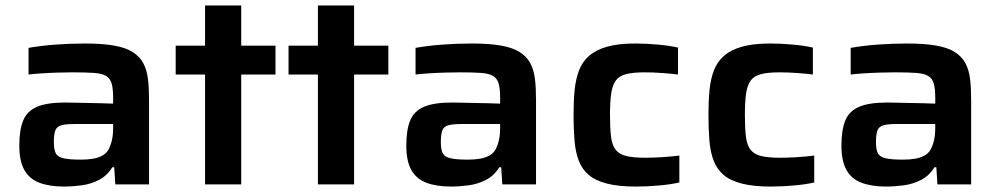

<svg xmlns="http://www.w3.org/2000/svg" viewBox="-20 -678 3671 706"><path d="M215 8Q162 8 125 -6Q88 -20 69.5 -53Q51 -86 51 -142Q51 -201 65.5 -235.5Q80 -270 116.5 -285.5Q153 -301 219 -301Q229 -301 249 -300.5Q269 -300 295 -299.5Q321 -299 347.5 -298.5Q374 -298 396 -297V-317Q396 -352 390.5 -371Q385 -390 369.5 -399Q354 -408 324 -410Q294 -412 246 -412Q222 -412 190.5 -411Q159 -410 130 -408Q101 -406 85 -404V-502Q130 -510 183.5 -514Q237 -518 292 -518Q356 -518 399 -510.5Q442 -503 468 -486.5Q494 -470 507 -445.5Q520 -421 524 -388Q528 -355 528 -312V0H404L400 -63H393Q374 -32 344 -16.5Q314 -1 280 3.5Q246 8 215 8ZM278 -91Q303 -91 322.5 -94.5Q342 -98 356.5 -106Q371 -114 379 -128Q387 -143 391.5 -162.5Q396 -182 396 -208V-222H255Q223 -222 206 -217.5Q189 -213 183.5 -198.5Q178 -184 178 -155Q178 -128 185 -114.5Q192 -101 213.5 -96Q235 -91 278 -91Z M734 0V-404H626V-510H734V-658H867V-510H993V-404H867V0Z M1149 0V-404H1041V-510H1149V-658H1282V-510H1408V-404H1282V0Z M1638 8Q1585 8 1548 -6Q1511 -20 1492.5 -53Q1474 -86 1474 -142Q1474 -201 1488.5 -235.5Q1503 -270 1539.5 -285.5Q1576 -301 1642 -301Q1652 -301 1672 -300.5Q1692 -300 1718 -299.5Q1744 -299 1770.5 -298.5Q1797 -298 1819 -297V-317Q1819 -352 1813.5 -371Q1808 -390 1792.5 -399Q1777 -408 1747 -410Q1717 -412 1669 -412Q1645 -412 1613.5 -411Q1582 -410 1553 -408Q1524 -406 1508 -404V-502Q1553 -510 1606.5 -514Q1660 -518 1715 -518Q1779 -518 1822 -510.5Q1865 -503 1891 -486.5Q1917 -470 1930 -445.5Q1943 -421 1947 -388Q1951 -355 1951 -312V0H1827L1823 -63H1816Q1797 -32 1767 -16.5Q1737 -1 1703 3.5Q1669 8 1638 8ZM1701 -91Q1726 -91 1745.5 -94.5Q1765 -98 1779.5 -106Q1794 -114 1802 -128Q1810 -143 1814.5 -162.5Q1819 -182 1819 -208V-222H1678Q1646 -222 1629 -217.5Q1612 -213 1606.5 -198.5Q1601 -184 1601 -155Q1601 -128 1608 -114.5Q1615 -101 1636.5 -96Q1658 -91 1701 -91Z M2319 8Q2254 8 2211.5 -3Q2169 -14 2144.5 -35Q2120 -56 2108 -87.5Q2096 -119 2092.5 -161.5Q2089 -204 2089 -256Q2089 -306 2093 -347Q2097 -388 2109.5 -420Q2122 -452 2147 -473.5Q2172 -495 2213 -506.5Q2254 -518 2316 -518Q2357 -518 2400 -514Q2443 -510 2473 -503V-404Q2450 -407 2415.5 -409.5Q2381 -412 2351 -412Q2308 -412 2282.5 -405.5Q2257 -399 2244.5 -382Q2232 -365 2227.5 -334.5Q2223 -304 2223 -255Q2223 -205 2227 -174Q2231 -143 2244.5 -126.5Q2258 -110 2284 -104Q2310 -98 2353 -98Q2380 -98 2413 -100Q2446 -102 2478 -106V-7Q2448 0 2404 4Q2360 8 2319 8Z M2815 8Q2750 8 2707.5 -3Q2665 -14 2640.5 -35Q2616 -56 2604 -87.5Q2592 -119 2588.5 -161.5Q2585 -204 2585 -256Q2585 -306 2589 -347Q2593 -388 2605.5 -420Q2618 -452 2643 -473.5Q2668 -495 2709 -506.5Q2750 -518 2812 -518Q2853 -518 2896 -514Q2939 -510 2969 -503V-404Q2946 -407 2911.5 -409.5Q2877 -412 2847 -412Q2804 -412 2778.5 -405.5Q2753 -399 2740.5 -382Q2728 -365 2723.5 -334.5Q2719 -304 2719 -255Q2719 -205 2723 -174Q2727 -143 2740.5 -126.5Q2754 -110 2780 -104Q2806 -98 2849 -98Q2876 -98 2909 -100Q2942 -102 2974 -106V-7Q2944 0 2900 4Q2856 8 2815 8Z M3238 8Q3185 8 3148 -6Q3111 -20 3092.5 -53Q3074 -86 3074 -142Q3074 -201 3088.5 -235.5Q3103 -270 3139.5 -285.5Q3176 -301 3242 -301Q3252 -301 3272 -300.5Q3292 -300 3318 -299.5Q3344 -299 3370.5 -298.5Q3397 -298 3419 -297V-317Q3419 -352 3413.5 -371Q3408 -390 3392.5 -399Q3377 -408 3347 -410Q3317 -412 3269 -412Q3245 -412 3213.5 -411Q3182 -410 3153 -408Q3124 -406 3108 -404V-502Q3153 -510 3206.5 -514Q3260 -518 3315 -518Q3379 -518 3422 -510.5Q3465 -503 3491 -486.5Q3517 -470 3530 -445.5Q3543 -421 3547 -388Q3551 -355 3551 -312V0H3427L3423 -63H3416Q3397 -32 3367 -16.5Q3337 -1 3303 3.5Q3269 8 3238 8ZM3301 -91Q3326 -91 3345.5 -94.5Q3365 -98 3379.5 -106Q3394 -114 3402 -128Q3410 -143 3414.5 -162.5Q3419 -182 3419 -208V-222H3278Q3246 -222 3229 -217.5Q3212 -213 3206.5 -198.5Q3201 -184 3201 -155Q3201 -128 3208 -114.5Q3215 -101 3236.5 -96Q3258 -91 3301 -91Z"/></svg>

Font: Saira SemiExpanded SemiBold
Style: Regular
Weight: 600
Width: 6
Designer: Hector Gatti with collaboration of the Omnibus-Type team
Foundry: Omnibus-Type
Version: Version 1.101